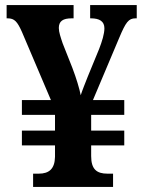

<svg xmlns="http://www.w3.org/2000/svg" viewBox="-20 -734 565 754"><path d="M110 0H424V-52H402C360 -52 338 -69 338 -121V-163H468V-221H338V-283H468V-341H345L448 -585C474 -647 485 -662 512 -662H517V-714H334V-662H337C371 -662 390 -650 390 -623C390 -601 381 -572 369 -541L325 -434C314 -406 303 -379 297 -360C292 -386 280 -426 264 -468L226 -564C218 -588 211 -608 211 -624C211 -651 227 -662 262 -662H269V-714H6V-662H10C37 -662 48 -649 66 -609L180 -341H66V-283H196V-221H66V-163H196V-118C195 -71 173 -52 132 -52H110Z"/></svg>

Font: Noto Serif Myanmar SemiCondensed
Style: Bold
Weight: 700
Width: 4
Designer: Ben Mitchell and the Monotype Design Team
Foundry: Monotype Imaging Inc.
Version: Version 2.106